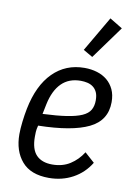

<svg xmlns="http://www.w3.org/2000/svg" viewBox="-88 -836 637 905"><g transform="rotate(10 230.0 -383.5)"><path d="M210 12Q123 12 80.5 -37.5Q38 -87 38 -167Q38 -193 42 -227Q46 -261 52 -291Q75 -406 136 -467Q197 -528 287 -528Q319 -528 347 -519.5Q375 -511 395.5 -494Q416 -477 428 -451.5Q440 -426 440 -391Q440 -303 359.5 -264Q279 -225 118 -222Q113 -203 112.5 -190.5Q112 -178 112 -168Q112 -108 138.5 -80.5Q165 -53 215 -53Q264 -53 300 -76Q336 -99 360 -137L407 -95Q376 -44 324.5 -16Q273 12 210 12ZM280 -465Q223 -465 188 -430Q153 -395 139 -329L129 -280Q198 -283 243.5 -290Q289 -297 316 -309Q343 -321 354 -340Q365 -359 365 -386Q365 -410 358 -425Q351 -440 339 -449Q327 -458 311.5 -461.5Q296 -465 280 -465ZM313 -585 268 -611 366 -779 427 -742Z"/></g></svg>

Font: IBM Plex Sans Cond
Style: Italic
Weight: 400
Width: 3
Italic angle: -11°
Designer: Mike Abbink, Paul van der Laan, Pieter van Rosmalen
Foundry: Bold Monday
Version: Version 1.3